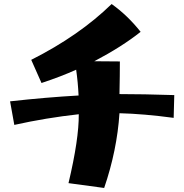

<svg xmlns="http://www.w3.org/2000/svg" viewBox="-20 -859 915 953"><path d="M371 -292Q208 -274 51 -239L30 -356Q209 -376 370 -385Q367 -450 358 -513Q283 -479 186 -447L135 -562Q373 -682 534 -839Q612 -784 678 -701Q585 -627 448 -555L575 -554Q575 -488 573 -392Q690 -392 845 -387L842 -274Q693 -294 573 -297Q561 -113 497 74L320 50Q372 -169 371 -292Z"/></svg>

Font: Otomanopee
Style: Regular
Weight: 400
Designer: Das Ende der Wildnis
Foundry: Gutenberg Labo
Version: Version 3.000